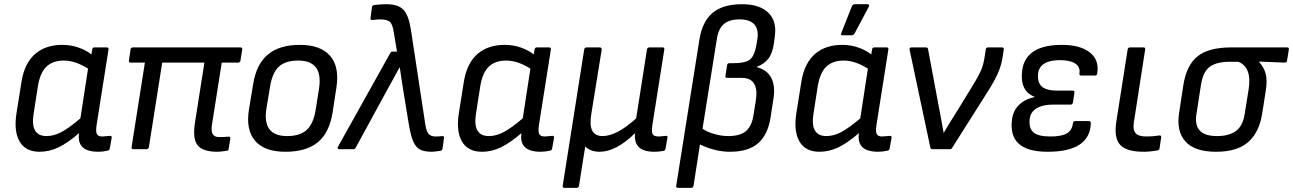

<svg xmlns="http://www.w3.org/2000/svg" viewBox="-20 -715 6196 920"><path d="M169.9 12.2Q102.1 12.2 73.7 -37.4Q45.4 -86.9 59.1 -172.9L83 -323.2Q90.3 -369.6 107.9 -403.8Q125.5 -438 151.4 -459Q177.2 -480 208.7 -490Q240.2 -500 277.8 -500Q320.8 -500 357.9 -486.6Q395 -473.1 418 -454.1L421.9 -478Q423.3 -487.8 432.1 -487.8H491.2Q501.5 -487.8 500 -478L442.9 -116.2Q438 -83 444.6 -72Q451.2 -61 470.2 -61Q477.5 -61 506.8 -64Q511.7 -64.5 513.9 -61.8Q516.1 -59.1 515.1 -54.2L505.9 -2.9Q504.4 5.4 496.1 6.8Q471.7 12.2 451.2 12.2Q399.4 12.2 376 -9.5Q352.5 -31.2 358.9 -77.1Q304.7 -30.3 260.5 -9Q216.3 12.2 169.9 12.2ZM141.1 -169.9Q124 -63 203.1 -63Q237.3 -63 273.4 -81.8Q309.6 -100.6 365.2 -147.9L401.9 -386.2Q340.3 -424.8 286.1 -424.8Q232.4 -424.8 201.9 -395Q171.4 -365.2 161.1 -298.8Z M1021.5 12.2Q951.2 12.2 926.5 -19.3Q901.9 -50.8 914.6 -129.9L959.5 -415H757.3L693.4 -9.8Q692.9 -5.4 689.7 -2.7Q686.5 0 682.6 0H618.7Q608.9 0 610.4 -9.8L674.3 -415H605.5Q596.2 -415 597.7 -424.8L605.5 -478Q606.9 -487.8 617.7 -487.8H1132.3Q1142.1 -487.8 1140.6 -478L1132.3 -424.8Q1131.8 -420.4 1128.7 -417.7Q1125.5 -415 1121.6 -415H1042.5L995.6 -117.2Q990.7 -85.4 999.5 -71.8Q1008.3 -58.1 1030.8 -58.1Q1048.3 -58.1 1074.7 -60.1Q1079.1 -60.5 1081.8 -57.9Q1084.5 -55.2 1083.5 -50.8L1075.7 -2Q1074.2 7.8 1064.5 7.8Q1034.7 12.2 1021.5 12.2Z M1347.2 12.2Q1247.1 12.2 1201.9 -40.8Q1156.7 -93.8 1173.3 -192.9L1193.4 -314Q1209 -408.7 1264.2 -454.3Q1319.3 -500 1417.5 -500Q1514.6 -500 1560.8 -448.5Q1606.9 -397 1592.3 -297.9L1574.2 -179.2Q1559.1 -80.1 1503.7 -33.9Q1448.2 12.2 1347.2 12.2ZM1355.5 -63Q1417 -63 1449.2 -92Q1481.4 -121.1 1492.2 -187L1508.3 -288.1Q1530.3 -424.8 1409.2 -424.8Q1347.7 -424.8 1316.4 -395.8Q1285.2 -366.7 1274.4 -301.8L1257.3 -199.2Q1233.9 -63 1355.5 -63Z M2050.3 12.2Q2012.7 12.2 1992.7 1.7Q1972.7 -8.8 1960.2 -36.9Q1947.8 -64.9 1938.5 -122.1L1911.6 -286.1Q1909.2 -303.7 1903.6 -339.1Q1897.9 -374.5 1895.5 -392.1H1894.5Q1885.3 -374.5 1865.5 -339.1Q1845.7 -303.7 1836.4 -286.1L1684.6 -7.8Q1680.7 0 1672.4 0H1604.5Q1599.6 0 1598.1 -3.4Q1596.7 -6.8 1599.6 -12.2L1849.6 -460Q1853.5 -467.8 1860.4 -467.8H1882.3L1866.2 -564Q1860.8 -600.1 1847.2 -611.1Q1833.5 -622.1 1803.2 -622.1Q1785.6 -622.1 1764.6 -619.1Q1759.8 -618.7 1757.1 -621.1Q1754.4 -623.5 1755.4 -627.9L1762.2 -681.2Q1763.7 -689.5 1772.5 -690.9Q1802.7 -694.8 1831.5 -694.8Q1888.2 -694.8 1913.3 -668.2Q1938.5 -641.6 1949.2 -570.8L2017.6 -121.1Q2022.5 -85.9 2033.7 -73.5Q2044.9 -61 2066.4 -61Q2085.4 -61 2098.6 -63Q2103.5 -63.5 2106 -61Q2108.4 -58.6 2107.4 -54.2L2100.6 -2.9Q2099.1 6.3 2089.4 7.8Q2059.6 12.2 2050.3 12.2Z M2289.6 12.2Q2221.7 12.2 2193.4 -37.4Q2165 -86.9 2178.7 -172.9L2202.6 -323.2Q2210 -369.6 2227.5 -403.8Q2245.1 -438 2271 -459Q2296.9 -480 2328.4 -490Q2359.9 -500 2397.5 -500Q2440.4 -500 2477.5 -486.6Q2514.6 -473.1 2537.6 -454.1L2541.5 -478Q2543 -487.8 2551.8 -487.8H2610.8Q2621.1 -487.8 2619.6 -478L2562.5 -116.2Q2557.6 -83 2564.2 -72Q2570.8 -61 2589.8 -61Q2597.2 -61 2626.5 -64Q2631.3 -64.5 2633.5 -61.8Q2635.7 -59.1 2634.8 -54.2L2625.5 -2.9Q2624 5.4 2615.7 6.8Q2591.3 12.2 2570.8 12.2Q2519 12.2 2495.6 -9.5Q2472.2 -31.2 2478.5 -77.1Q2424.3 -30.3 2380.1 -9Q2335.9 12.2 2289.6 12.2ZM2260.7 -169.9Q2243.7 -63 2322.8 -63Q2356.9 -63 2393.1 -81.8Q2429.2 -100.6 2484.9 -147.9L2521.5 -386.2Q2460 -424.8 2405.8 -424.8Q2352.1 -424.8 2321.5 -395Q2291 -365.2 2280.8 -298.8Z M2684.1 185.1Q2674.8 185.1 2676.3 174.8L2779.3 -478Q2780.8 -487.8 2791 -487.8H2854Q2858.4 -487.8 2861.1 -485.1Q2863.8 -482.4 2863.3 -478L2813 -167Q2795.9 -63 2867.2 -63Q2935.1 -63 3028.3 -147.9L3080.1 -478Q3080.6 -482.4 3084 -485.1Q3087.4 -487.8 3091.3 -487.8H3155.3Q3164.6 -487.8 3163.1 -478L3106 -116.2Q3101.1 -82 3107.7 -71.5Q3114.3 -61 3137.2 -61Q3142.1 -61 3171.4 -64Q3176.3 -64.5 3177.7 -62.3Q3179.2 -60.1 3178.2 -55.2L3168.9 -2Q3167.5 6.3 3159.2 7.8Q3139.6 12.2 3115.2 12.2Q3064.5 12.2 3041.5 -9.8Q3018.6 -31.7 3022.9 -75.2H3021Q2931.6 12.2 2853 12.2Q2809.6 12.2 2784.2 -13.2L2754.4 174.8Q2752.9 185.1 2743.2 185.1Z M3228 185.1Q3218.8 185.1 3220.2 174.8L3331.1 -523.9Q3344.7 -611.3 3394.3 -653.1Q3443.8 -694.8 3536.1 -694.8Q3618.7 -694.8 3660.6 -655Q3702.6 -615.2 3692.9 -543L3689 -512.2Q3682.6 -461.4 3662.4 -434.8Q3642.1 -408.2 3606.9 -395V-393.1Q3655.8 -380.4 3675.8 -341.6Q3695.8 -302.7 3686 -241.2L3671.9 -149.9Q3658.7 -67.9 3611.8 -27.8Q3564.9 12.2 3478 12.2Q3406.2 12.2 3334 -22.9L3303.2 174.8Q3301.8 185.1 3292 185.1ZM3415 -528.8 3346.2 -98.1Q3371.1 -81.5 3404.8 -72.3Q3438.5 -63 3470.2 -63Q3525.4 -63 3553.7 -86.4Q3582 -109.9 3590.3 -162.1L3601.1 -229Q3620.1 -341.8 3534.2 -341.8H3463.9Q3454.1 -341.8 3456.1 -352.1L3463.9 -401.9Q3465.8 -412.1 3473.1 -412.1H3491.2Q3552.7 -412.1 3574.7 -430.7Q3596.7 -449.2 3606 -507.8L3608.9 -526.9Q3616.2 -573.7 3594.5 -597.9Q3572.8 -622.1 3523.9 -622.1Q3473.6 -622.1 3448 -599.4Q3422.4 -576.7 3415 -528.8Z M4016.6 -545.9Q4006.3 -545.9 4011.7 -558.1L4062 -685.1Q4065.9 -694.8 4077.6 -694.8H4136.7Q4142.6 -694.8 4144 -691.2Q4145.5 -687.5 4142.6 -682.1L4075.7 -556.2Q4070.8 -545.9 4060.1 -545.9ZM3906.7 12.2Q3838.9 12.2 3810.5 -37.4Q3782.2 -86.9 3795.9 -172.9L3819.8 -323.2Q3827.1 -369.6 3844.7 -403.8Q3862.3 -438 3888.2 -459Q3914.1 -480 3945.6 -490Q3977.1 -500 4014.6 -500Q4057.6 -500 4094.7 -486.6Q4131.8 -473.1 4154.8 -454.1L4158.7 -478Q4160.2 -487.8 4168.9 -487.8H4228Q4238.3 -487.8 4236.8 -478L4179.7 -116.2Q4174.8 -83 4181.4 -72Q4188 -61 4207 -61Q4214.4 -61 4243.7 -64Q4248.5 -64.5 4250.7 -61.8Q4252.9 -59.1 4252 -54.2L4242.7 -2.9Q4241.2 5.4 4232.9 6.8Q4208.5 12.2 4188 12.2Q4136.2 12.2 4112.8 -9.5Q4089.4 -31.2 4095.7 -77.1Q4041.5 -30.3 3997.3 -9Q3953.1 12.2 3906.7 12.2ZM3877.9 -169.9Q3860.8 -63 3939.9 -63Q3974.1 -63 4010.3 -81.8Q4046.4 -100.6 4102.1 -147.9L4138.7 -386.2Q4077.1 -424.8 4022.9 -424.8Q3969.2 -424.8 3938.7 -395Q3908.2 -365.2 3897.9 -298.8Z M4447.8 0Q4439 0 4437.5 -9.8L4338.4 -477.1Q4336.9 -487.8 4347.7 -487.8H4415.5Q4425.8 -487.8 4426.8 -480L4480.5 -192.9Q4482.4 -182.6 4490.2 -141.8Q4498 -101.1 4501.5 -79.1H4502.4Q4522.5 -113.8 4572.8 -193.8L4644.5 -311Q4667.5 -348.1 4679.4 -374.8Q4691.4 -401.4 4696.8 -435.1L4703.6 -478Q4705.1 -487.8 4713.4 -487.8H4780.8Q4791 -487.8 4789.6 -478L4783.7 -438Q4777.3 -398.4 4759.8 -359.9Q4742.2 -321.3 4710.4 -272L4542.5 -6.8Q4538.6 0 4531.7 0Z M5000 12.2Q4903.3 12.2 4861.3 -26.6Q4819.3 -65.4 4829.1 -141.1Q4834 -184.6 4863 -212.6Q4892.1 -240.7 4938 -250V-251Q4863.8 -279.3 4878.4 -380.9Q4897 -500 5068.4 -500Q5156.2 -500 5202.4 -463.4Q5248.5 -426.8 5237.3 -362.8Q5235.8 -353 5228 -353H5161.1Q5150.9 -353 5152.3 -362.8Q5157.2 -394.5 5132.3 -410.6Q5107.4 -426.8 5057.1 -426.8Q5010.7 -426.8 4983.9 -410.2Q4957 -393.6 4954.1 -360.8Q4950.2 -319.8 4972.2 -300.3Q4994.1 -280.8 5046.4 -280.8H5119.1Q5129.9 -280.8 5128.4 -271L5121.1 -224.1Q5119.1 -213.9 5110.4 -213.9H5026.4Q4977.1 -213.9 4947.8 -196.5Q4918.5 -179.2 4914.1 -146Q4908.7 -101.1 4931.6 -81.1Q4954.6 -61 5013.2 -61Q5065.9 -61 5091.3 -75.4Q5116.7 -89.8 5121.1 -124Q5122.6 -134.8 5131.3 -134.8H5197.3Q5207 -134.8 5207 -125Q5202.6 12.2 5000 12.2Z M5460 12.2Q5377.4 12.2 5347.2 -21.2Q5316.9 -54.7 5329.1 -132.8L5383.3 -478Q5384.8 -487.8 5395 -487.8H5459Q5468.8 -487.8 5467.3 -478L5413.1 -128.9Q5407.2 -92.3 5421.6 -76.7Q5436 -61 5473.1 -61Q5504.9 -61 5535.2 -65.9Q5540 -66.4 5542.5 -64Q5544.9 -61.5 5543.9 -56.2L5536.1 -3.9Q5534.7 4.4 5526.4 5.9Q5489.3 12.2 5460 12.2Z M5806.6 12.2Q5705.1 12.2 5660.6 -36.6Q5616.2 -85.4 5629.9 -173.8L5649.9 -305.2Q5664.6 -401.4 5717.5 -444.6Q5770.5 -487.8 5879.9 -487.8H6147Q6157.2 -487.8 6155.8 -478L6147 -424.8Q6145.5 -415 6136.7 -415L6012.7 -419.9V-418.9Q6036.1 -393.1 6044.7 -361.8Q6053.2 -330.6 6044.9 -278.8L6027.8 -169.9Q6013.7 -81.1 5961.2 -34.4Q5908.7 12.2 5806.6 12.2ZM5811 -63Q5869.1 -63 5902.1 -87.2Q5935.1 -111.3 5943.8 -167L5962.9 -286.1Q5980 -391.6 5914.1 -418.9H5871.6Q5810.5 -418.9 5777.8 -395.8Q5745.1 -372.6 5734.9 -310.1L5712.9 -168Q5696.3 -63 5811 -63Z"/></svg>

Font: Sofia Sans
Style: Italic
Weight: 400
Italic angle: -9°
Designer: Botio Nikoltchev, Ani Petrova
Foundry: lettersoup
Version: Version 4.100